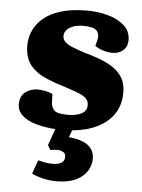

<svg xmlns="http://www.w3.org/2000/svg" viewBox="-55 -575 642 866"><g transform="rotate(5 266.5 -142.5)"><path d="M232 247Q203 247 171.5 239.5Q140 232 121 222L143 160Q159 164 174.5 167Q190 170 208 170Q223 170 235 167Q247 164 255 156Q263 148 263 134Q263 119 252 112.5Q241 106 225.5 105.5Q210 105 194 109L181 88L208 13Q161 10 121.5 -1Q82 -12 58 -33Q34 -54 34 -85Q34 -122 58 -140Q82 -158 113 -158Q134 -158 153 -153.5Q172 -149 181 -143L182 -110Q183 -83 197 -69.5Q211 -56 259 -56Q296 -56 320 -68.5Q344 -81 344 -107Q344 -124 334 -135.5Q324 -147 301.5 -156.5Q279 -166 241 -178Q191 -193 147 -211.5Q103 -230 76 -263Q49 -296 49 -353Q49 -387 63 -418.5Q77 -450 107 -476Q137 -502 186 -517Q235 -532 304 -532Q354 -532 399.5 -519.5Q445 -507 473.5 -481Q502 -455 502 -415Q502 -386 482.5 -369Q463 -352 435 -352Q412 -352 388.5 -360Q365 -368 355 -377L361 -399Q369 -430 354.5 -446Q340 -462 293 -462Q266 -462 247 -454.5Q228 -447 218 -435.5Q208 -424 208 -409Q208 -394 218.5 -383Q229 -372 251.5 -362.5Q274 -353 309 -342Q345 -332 379 -319.5Q413 -307 440 -289Q467 -271 483 -244.5Q499 -218 499 -177Q499 -122 472.5 -82Q446 -42 398 -18Q350 6 284 12L272 44Q285 45 304.5 48.5Q324 52 343 61Q362 70 375 87.5Q388 105 388 133Q388 161 371.5 187.5Q355 214 320.5 230.5Q286 247 232 247Z"/></g></svg>

Font: Literata ExtraBold
Style: Italic
Weight: 800
Italic angle: -2°
Designer: Latin by Veronika Burian and Jose Scaglione. Greek by Irene Vlachou. Cyrillic by Vera Evstafieva
Foundry: TypeTogether
Version: Version 3.002